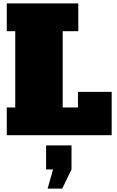

<svg xmlns="http://www.w3.org/2000/svg" viewBox="-20 -798 693 1133"><path d="M20 0V-164H70V-614H20V-778H442V-614H350V-164H440V-256H639V0ZM261 315 293 202H252V60H402V202L347 315Z"/></svg>

Font: Alfa Slab One
Style: Regular
Weight: 400
Designer: JM Sole
Foundry: JM Sole
Version: Version 2.000